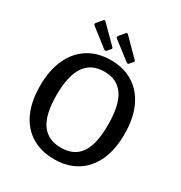

<svg xmlns="http://www.w3.org/2000/svg" viewBox="-219 -1116 1205 1280"><g transform="rotate(30 383.5 -476.0)"><path d="M384 10Q283 10 210 -34.5Q137 -79 98 -163.5Q59 -248 59 -368Q59 -489 99 -575Q139 -661 212 -706.5Q285 -752 385 -752Q484 -752 556.5 -706.5Q629 -661 668.5 -575.5Q708 -490 708 -369Q708 -249 669 -164.5Q630 -80 557 -35Q484 10 384 10ZM385 -79Q485 -79 533.5 -148.5Q582 -218 582 -368Q582 -520 532.5 -592Q483 -664 385 -664Q285 -664 235 -591.5Q185 -519 185 -368Q185 -219 235 -149Q285 -79 385 -79ZM206 -957Q214 -966 221 -958L348 -831Q356 -824 347 -815L328 -793Q324 -787 319.5 -787Q315 -787 307 -792L176 -894Q167 -900 167 -905Q167 -910 172 -917ZM379 -957Q386 -966 394 -958L520 -831Q528 -824 519 -815L500 -793Q496 -787 491.5 -787Q487 -787 480 -792L348 -894Q340 -900 340 -905Q340 -910 345 -917Z"/></g></svg>

Font: Libre Franklin Thin Medium
Style: Regular
Weight: 500
Version: Version 3.000